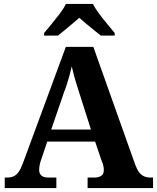

<svg xmlns="http://www.w3.org/2000/svg" viewBox="-20 -951 794 971"><path d="M4 0V-53H16Q34 -53 48 -59Q62 -65 73.5 -80.5Q85 -96 96 -126L313 -714H452L665 -115Q674 -92 684.5 -78.5Q695 -65 709.5 -59Q724 -53 743 -53H754V0H423V-53H456Q478 -53 491.5 -61.5Q505 -70 505 -91Q505 -100 503.5 -107.5Q502 -115 500 -122.5Q498 -130 495 -135L461 -235H219L190 -149Q187 -141 184 -131Q181 -121 179.5 -111Q178 -101 178 -92Q178 -73 189.5 -63Q201 -53 226 -53H265V0ZM239 -296H440L381 -481Q374 -504 367 -525.5Q360 -547 354 -569.5Q348 -592 343 -615Q338 -593 332 -571.5Q326 -550 319.5 -529Q313 -508 304 -485ZM203 -784Q219 -803 240.5 -829Q262 -855 282.5 -882Q303 -909 313 -931H450Q461 -909 481 -882Q501 -855 523 -829Q545 -803 560 -784V-771H490Q476 -782 456 -798Q436 -814 416 -831Q396 -848 381 -861Q366 -848 346 -831Q326 -814 306.5 -798Q287 -782 273 -771H203Z"/></svg>

Font: Noto Rashi Hebrew
Style: Bold
Weight: 700
Version: Version 1.006